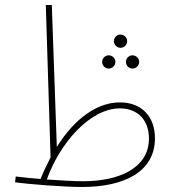

<svg xmlns="http://www.w3.org/2000/svg" viewBox="-20 -734 684 767"><path d="M308 13C472 13 599 -45 599 -182C599 -266 548 -325 459 -325C369 -325 278 -261 207 -147L187 -714H163L182 -105C168 -78 154 -49 142 -19C103 -22 67 -26 43 -29L40 -6C93 2 238 13 308 13ZM461 -543C476 -543 488 -555 488 -570C488 -584 476 -596 461 -596C447 -596 435 -584 435 -570C435 -555 447 -543 461 -543ZM414 -460C429 -460 441 -472 441 -487C441 -501 429 -513 414 -513C400 -513 388 -501 388 -487C388 -472 400 -460 414 -460ZM509 -460C524 -460 536 -472 536 -487C536 -501 524 -513 509 -513C495 -513 483 -501 483 -487C483 -472 495 -460 509 -460ZM459 -301C534 -301 575 -250 575 -181C575 -59 450 -10 312 -10C280 -10 223 -13 167 -17C219 -162 339 -301 459 -301Z"/></svg>

Font: Noto Sans Arabic ExtCond Thin
Style: Regular
Weight: 100
Width: 2
Designer: Monotype Design Team, Nadine Chahine, Nizar Qandah and Khaled Hosny
Foundry: Monotype Imaging Inc.
Version: Version 2.012